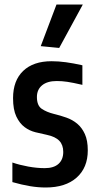

<svg xmlns="http://www.w3.org/2000/svg" viewBox="-20 -823 438 853"><path d="M161 -618 231 -803H348L243 -610ZM183 10Q149 10 113 4Q77 -2 35 -14V-101Q67 -90 105.5 -83Q144 -76 179 -76Q219 -76 240 -95Q261 -114 261 -148Q261 -179 243.5 -197.5Q226 -216 188 -224Q164 -229 137.5 -235.5Q111 -242 89 -258.5Q67 -275 52.5 -305.5Q38 -336 38 -387Q38 -465 83 -508Q128 -551 209 -551Q240 -551 273 -546.5Q306 -542 346 -533V-446Q303 -456 279 -459.5Q255 -463 232 -463Q190 -463 167 -444Q144 -425 144 -392Q144 -354 165.5 -339.5Q187 -325 219 -317Q248 -310 275 -300.5Q302 -291 323 -273.5Q344 -256 357 -227.5Q370 -199 370 -155Q370 -78 320.5 -34Q271 10 183 10Z"/></svg>

Font: Encode Sans Compressed
Style: SemiBold
Weight: 600
Designer: Pablo Impallari, Andres Torresi
Foundry: Pablo Impallari, Andres Torresi
Version: Version 1.000; ttfautohint (v1.00) -l 8 -r 50 -G 200 -x 14 -